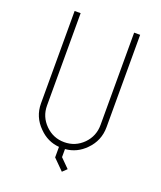

<svg xmlns="http://www.w3.org/2000/svg" viewBox="-143 -758 808 961"><g transform="rotate(20 261.0 -278.0)"><path d="M246 -1Q184 -6 139 -52Q87 -103 87 -175V-667H119V-175Q119 -116 161 -74Q203 -32 262 -32Q321 -32 363 -74Q404 -116 404 -175V-667H436V-175Q436 -103 385 -52Q340 -6 278 -1V42L325 89L302 111L246 55Z"/></g></svg>

Font: Zector
Style: Regular
Weight: 400
Designer: GGBot
Version: 0.72